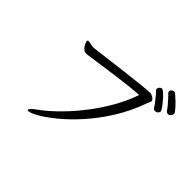

<svg xmlns="http://www.w3.org/2000/svg" viewBox="-171 -1051 1343 1343"><g transform="rotate(45 500.0 -379.5)"><path d="M975 -676Q975 -668 966.5 -657Q958 -646 944 -646Q932 -646 923 -659Q916 -671 901 -689Q886 -707 870 -724.5Q854 -742 844 -751Q838 -757 838 -765Q838 -774 846.5 -781.5Q855 -789 865 -789Q873 -789 880 -783Q894 -771 921 -745.5Q948 -720 970 -691Q975 -683 975 -676ZM886 -603Q878 -597 866 -597Q854 -597 848 -606Q840 -620 825 -639Q810 -658 795 -676.5Q780 -695 769 -705Q765 -709 765 -716Q765 -726 773 -734.5Q781 -743 791 -743Q799 -743 816 -727.5Q833 -712 852 -690Q871 -668 884 -649.5Q897 -631 897 -625Q897 -614 886 -603ZM254 -607Q305 -613 370.5 -621.5Q436 -630 506 -638.5Q576 -647 640 -654Q704 -661 752 -664Q760 -664 771.5 -659Q783 -654 792 -646Q801 -637 801 -630Q801 -623 797 -616Q793 -609 790 -600Q748 -481 686 -382Q624 -283 555 -206.5Q486 -130 421 -77Q356 -24 307.5 3Q259 30 239 30Q231 30 231 24Q231 19 240 8.5Q249 -2 268 -15Q299 -36 343 -74Q387 -112 437.5 -166Q488 -220 538.5 -287Q589 -354 633.5 -432Q678 -510 709 -598Q665 -596 607.5 -589.5Q550 -583 487.5 -574.5Q425 -566 365.5 -557.5Q306 -549 257 -542Q253 -541 249.5 -541Q246 -541 243 -541Q223 -541 209.5 -555Q196 -569 189.5 -585Q183 -601 183 -605Q183 -614 192 -615H195Q204 -615 217 -611Q230 -607 246 -607Z"/></g></svg>

Font: Klee One SemiBold
Style: Regular
Weight: 600
Designer: Fontworks Inc.
Foundry: Fontworks Inc.
Version: Version 1.00;January 12, 2022;FontCreator 13.0.0.2683 64-bit